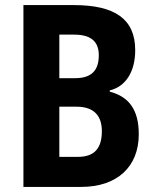

<svg xmlns="http://www.w3.org/2000/svg" viewBox="-20 -734 611 754"><path d="M270 -714H72V0H299C440 0 525 -79 525 -207C525 -304 485 -355 411 -374V-379C474 -394 511 -453 511 -537C511 -660 430 -714 270 -714ZM275 -427H213V-598H271C336 -598 368 -572 368 -517C368 -458 340 -427 275 -427ZM213 -315H281C349 -315 380 -279 380 -219C380 -153 352 -118 286 -118H213Z"/></svg>

Font: Noto Sans Devanagari Condensed
Style: Bold
Weight: 700
Width: 3
Designer: Jelle Bosma - Monotype Design Team
Foundry: Monotype Imaging Inc.
Version: Version 2.004